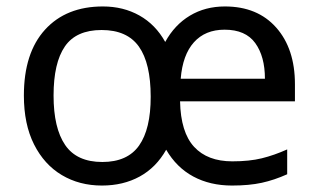

<svg xmlns="http://www.w3.org/2000/svg" viewBox="-20 -565 986 595"><path d="M677 -545Q778 -545 836 -479.5Q894 -414 894 -304V-251H538Q540 -155 581.5 -110Q623 -65 700 -65Q753 -65 791.5 -74.5Q830 -84 870 -102V-25Q830 -7 791 1.5Q752 10 699 10Q631 10 579 -18Q527 -46 495 -101Q464 -46 413 -18Q362 10 296 10Q226 10 171.5 -22.5Q117 -55 85.5 -117.5Q54 -180 54 -269Q54 -401 119.5 -473Q185 -545 299 -545Q362 -545 412 -517Q462 -489 492 -435Q521 -488 568.5 -516.5Q616 -545 677 -545ZM676 -473Q616 -473 581 -434Q546 -395 540 -321H801Q801 -390 771 -431.5Q741 -473 676 -473ZM295 -472Q216 -472 181 -421Q146 -370 146 -269Q146 -168 182 -115.5Q218 -63 297 -63Q375 -63 411 -114Q447 -165 447 -265Q447 -369 410.5 -420.5Q374 -472 295 -472Z"/></svg>

Font: Noto Music
Style: Regular
Weight: 400
Designer: Monotype Design Team, Benjamin Yang
Foundry: Monotype Imaging Inc.
Version: Version 2.002; ttfautohint (v1.8.4.7-5d5b)